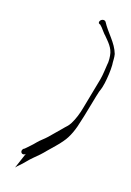

<svg xmlns="http://www.w3.org/2000/svg" viewBox="-159 -744 650 952"><g transform="rotate(20 166.0 -268.0)"><path d="M79 69 52 151C57 145 62 138 67 134C85 117 102 92 121 74C139 57 157 38 172 19C192 -5 217 -31 233 -55C257 -87 272 -133 281 -180C283 -182 313 -342 315 -345C317 -352 322 -365 323 -372C324 -373 326 -394 327 -395C331 -428 333 -462 331 -491C328 -509 329 -530 324 -547C304 -600 257 -634 227 -681C215 -697 188 -677 199 -662C199 -664 206 -658 206 -660C210 -656 214 -652 218 -649C218 -649 246 -617 246 -619C270 -594 299 -571 305 -531C307 -520 308 -510 308 -497L307 -486C305 -460 305 -434 300 -405L269 -245C263 -211 253 -179 240 -153C230 -133 220 -127 207 -110C190 -91 171 -67 154 -48C140 -32 123 -19 110 -3C95 16 81 29 65 46L59 50C44 67 65 86 79 69Z"/></g></svg>

Font: Photofail
Style: It
Weight: 400
Foundry: Cannot Into Space Fonts
Version: Version 0.97